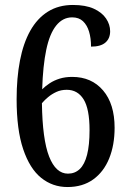

<svg xmlns="http://www.w3.org/2000/svg" viewBox="-20 -744 520 774"><path d="M252 10Q192 10 146 -27Q100 -64 73.5 -142.5Q47 -221 47 -344Q47 -430 60.5 -500Q74 -570 102 -620Q130 -670 173 -697Q216 -724 274 -724Q325 -724 358 -709Q391 -694 407.5 -669.5Q424 -645 424 -618Q424 -589 405 -572.5Q386 -556 347 -556Q347 -590 339 -616.5Q331 -643 314.5 -658.5Q298 -674 271 -674Q233 -674 206.5 -641Q180 -608 166.5 -543.5Q153 -479 150 -384Q163 -397 180.5 -408.5Q198 -420 220.5 -427Q243 -434 271 -434Q349 -434 395.5 -379.5Q442 -325 442 -229Q442 -159 420 -105Q398 -51 355.5 -20.5Q313 10 252 10ZM254 -44Q282 -44 301.5 -62.5Q321 -81 331 -120Q341 -159 341 -219Q341 -305 317 -343.5Q293 -382 249 -382Q226 -382 207.5 -373.5Q189 -365 174.5 -353Q160 -341 149 -328Q151 -182 178 -113Q205 -44 254 -44Z"/></svg>

Font: Noto Serif Khmer Condensed Medium
Style: Regular
Weight: 500
Width: 3
Designer: Danh Hong and the Monotype Design Team
Foundry: Monotype Imaging Inc.
Version: Version 2.004